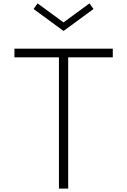

<svg xmlns="http://www.w3.org/2000/svg" viewBox="-20 -1112 750 1132"><path d="M327.5 0V-774H65V-825H645V-774H382V0ZM354.5 -929.5 178 -1059 201.5 -1092 354.5 -980 507.5 -1092 531.5 -1059Z"/></svg>

Font: Spartan Thin Light
Style: Regular
Weight: 300
Version: Version 1.004